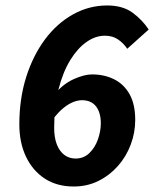

<svg xmlns="http://www.w3.org/2000/svg" viewBox="-20 -667 561 699"><path d="M248.3 12Q187.5 12 143.3 -16.6Q99.1 -45.3 74.7 -96.4Q50.4 -147.5 50.4 -214.1Q50.4 -307.4 75.2 -386.1Q100.1 -464.8 143.7 -523.5Q187.4 -582.1 245.8 -614.6Q304.2 -647.1 370.4 -647.1Q426.7 -647.1 462.6 -620.8Q498.4 -594.5 521.3 -559.5L443.3 -489.5Q429.4 -510 409.6 -523.5Q389.8 -537 361.8 -537Q327.6 -537 295 -514.2Q262.4 -491.4 235.8 -448.2Q209.2 -405 193.2 -342.7Q177.2 -280.4 177.2 -201.2Q177.2 -166.1 187 -140.9Q196.9 -115.7 214.5 -102.8Q232.1 -89.8 255.2 -89.8Q285 -89.8 305.7 -110Q326.4 -130.3 336.7 -160.1Q347 -189.9 347 -217.7Q347 -257.6 329.4 -279.9Q311.7 -302.2 278.4 -302.2Q264.5 -302.2 247.3 -295.8Q230.2 -289.3 211.2 -274Q192.2 -258.7 171.9 -231.9L184.6 -330.8Q212.8 -363 250 -379.6Q287.3 -396.1 315 -396.1Q359.9 -396.1 395.6 -378.3Q431.3 -360.5 451.8 -323.9Q472.3 -287.2 472.3 -230.1Q472.3 -184 455.9 -140.5Q439.6 -97 409.4 -62.8Q379.2 -28.6 338.3 -8.3Q297.5 12 248.3 12Z"/></svg>

Font: Source Sans Variable
Style: Italic
Weight: 200
Italic angle: -11°
Designer: Paul D. Hunt
Foundry: Adobe Systems Incorporated
Version: Version 3.006;hotconv 1.0.111;makeotfexe 2.5.65597